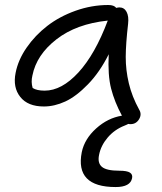

<svg xmlns="http://www.w3.org/2000/svg" viewBox="-20 -485 652 775"><path d="M157.2 -55.2Q92.3 -55.2 61.8 -93.8Q31.2 -132.3 43 -190.9Q53.2 -243.2 87.4 -292.7Q121.6 -342.3 170.9 -380.4Q220.2 -418.5 285.2 -441.7Q350.1 -464.8 417 -464.8Q440.4 -464.8 449.2 -453.1Q457 -455.1 461.9 -455.1Q481.4 -455.1 491 -437Q500.5 -418.9 497.1 -389.2Q487.8 -308.6 487.5 -255.6Q487.3 -202.6 500 -148.9Q512.7 -95.2 542 -42Q553.2 -23.4 541.3 -3.7Q529.3 16.1 506.8 16.1Q501 16.1 498 15.1Q496.6 16.1 491.5 18.3Q486.3 20.5 482.9 22Q441.9 38.1 414.6 70.3Q387.2 102.5 379.9 140.1Q373 172.9 391.4 188.5Q409.7 204.1 461.9 204.1Q492.7 204.1 504.4 211.7Q516.1 219.2 513.2 233.9Q506.3 270 446.8 270Q282.2 270 310.1 128.9Q321.3 75.7 368.2 33.4Q415 -8.8 472.2 -18.1Q442.4 -73.2 428.5 -127.4Q414.6 -181.6 418.9 -266.1Q382.8 -193.8 335.2 -144.8Q287.6 -95.7 243.7 -75.4Q199.7 -55.2 157.2 -55.2ZM110.8 -180.2Q104.5 -154.3 111.8 -129.9Q128.4 -119.1 160.2 -119.1Q229 -119.1 296.4 -192.4Q363.8 -265.6 415 -401.9Q288.1 -388.7 207.8 -326.2Q127.4 -263.7 110.8 -180.2Z"/></svg>

Font: Shantell Sans Irregular Bouncy
Style: Italic
Weight: 300
Italic angle: -11.31°
Designer: Stephen Nixon, Anya Danilova, Shantell Martin
Foundry: Arrow Type
Version: Version 1.006;[9816181b4]